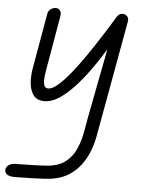

<svg xmlns="http://www.w3.org/2000/svg" viewBox="-131 -461 674 862"><g transform="rotate(5 206.0 -30.0)"><path d="M-77 329Q-77 316 -65.5 306.5Q-54 297 -31 297Q-22 297 -2 296.5Q18 296 41.5 295.5Q65 295 85.5 294Q106 293 115 292Q158 287 184 269Q210 251 226 225Q251 183 261 123.5Q271 64 283 4L361 -400Q366 -408 372 -412Q378 -416 390 -416Q398 -416 407 -407.5Q416 -399 413 -384L343 4Q330 78 317.5 144Q305 210 274 258Q252 293 217 317.5Q182 342 134 349Q119 351 95 352.5Q71 354 44.5 354.5Q18 355 -3 355.5Q-24 356 -32 356Q-54 356 -65.5 349Q-77 342 -77 329ZM71 5Q37 5 21 -16.5Q5 -38 2.5 -71Q0 -104 6 -138L49 -383Q51 -400 62.5 -408Q74 -416 86 -416Q97 -416 104.5 -407Q112 -398 109 -381L67 -138Q64 -122 62 -102Q60 -82 64 -67.5Q68 -53 83 -53Q101 -53 127 -75.5Q153 -98 183.5 -136Q214 -174 245.5 -220Q277 -266 307 -313Q337 -360 361 -400L367 -310Q348 -277 322.5 -235.5Q297 -194 266.5 -152Q236 -110 203 -74.5Q170 -39 136.5 -17Q103 5 71 5Z"/></g></svg>

Font: Edu QLD Beginner
Style: Regular
Weight: 400
Designer: Tina and Corey Anderson
Foundry: Google for Education
Version: Version 1.003